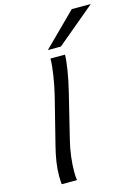

<svg xmlns="http://www.w3.org/2000/svg" viewBox="-148 -1106 850 1184"><g transform="rotate(-15 277.0 -513.5)"><path d="M319.8 -766.6Q319.8 -750.5 317.1 -725.1Q314.5 -699.7 309.6 -669.2Q304.7 -638.7 297.9 -605.2Q291 -571.8 283.2 -539.6L212.9 -252.4Q200.2 -202.1 193.8 -150.1Q187.5 -98.1 187.5 -54.7Q187.5 -39.1 188.2 -25.4Q189 -11.7 190.9 0H93.3Q92.3 -12.7 91.6 -25.4Q90.8 -38.1 90.8 -50.8Q90.8 -93.8 97.4 -139.4Q104 -185.1 117.7 -238.8L193.4 -540.5Q200.2 -568.4 206.3 -599.4Q212.4 -630.4 217 -660.6Q221.7 -690.9 224.4 -718.3Q227.1 -745.6 227.1 -766.6ZM554.2 -1026.9 308.1 -821.3H225.1L432.6 -1026.9Z"/></g></svg>

Font: Andika New Basic
Style: Italic
Weight: 400
Italic angle: -14°
Designer: Victor Gaultney, Annie Olsen, Julie Remington, Don Collingsworth, Eric Hays
Foundry: SIL International
Version: Version 5.500